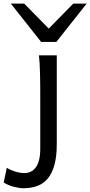

<svg xmlns="http://www.w3.org/2000/svg" viewBox="-113 -801 494 1051"><path d="M197.8 -12.2Q197.8 56.2 184.8 102.5Q171.9 148.9 147.9 177Q124 205.1 90.1 217.3Q56.2 229.5 14.6 229.5Q4.4 229.5 -9.5 227.3Q-23.4 225.1 -38.3 221.2Q-53.2 217.3 -67.6 211.2Q-82 205.1 -92.8 197.8L-75.7 117.2Q-67.9 123 -55.7 128.4Q-43.5 133.8 -30.3 137.9Q-17.1 142.1 -3.9 144.3Q9.3 146.5 19.5 146.5Q39.1 146.5 55.2 138.9Q71.3 131.3 83 115.2Q94.7 99.1 101.1 73.7Q107.4 48.3 107.4 12.2V-258.8Q107.4 -294.4 107.2 -329.1Q106.9 -363.8 106.2 -394.8Q105.5 -425.8 104 -452.4Q102.5 -479 100.1 -498H197.8ZM19.5 -781.2 153.8 -644.5 288.1 -781.2H361.3L195.3 -571.3H112.3L-53.7 -781.2Z"/></svg>

Font: Andika Viet
Style: Regular
Weight: 400
Designer: Victor Gaultney, Annie Olsen, Julie Remington, Don Collingsworth, Eric Hays, Becca Hirsbrunner
Foundry: SIL International
Version: Version 5.000